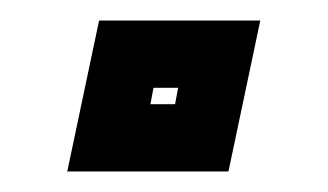

<svg xmlns="http://www.w3.org/2000/svg" viewBox="-20 -461 319 187"><path d="M45.5 -294 76.5 -441H233.5L202.5 -294ZM126.5 -359.5H150.5L153.5 -375.5H129.5Z"/></svg>

Font: Tourney Condensed Regular
Style: Bold Italic
Weight: 700
Width: 3
Italic angle: -12°
Designer: Tyler Finck
Foundry: Etcetera Type Co
Version: Version 1.010; ttfautohint (v1.8.3)